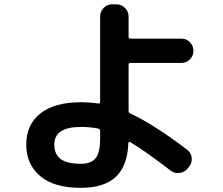

<svg xmlns="http://www.w3.org/2000/svg" viewBox="-20 -817 1040 896"><path d="M357.4 -224.6Q233.4 -224.6 233.4 -142.6Q233.4 -96.7 263.2 -74.7Q293 -52.7 357.4 -52.7Q406.2 -52.7 426.8 -79.6Q447.3 -106.4 447.3 -169.9V-207Q447.3 -214.8 438.5 -216.8Q402.3 -224.6 357.4 -224.6ZM357.4 59.6Q231.4 59.6 167 4.4Q102.5 -50.8 102.5 -142.6Q102.5 -235.4 168.5 -287.6Q234.4 -339.8 357.4 -339.8Q398.4 -339.8 438.5 -334Q441.4 -333 444.3 -335.4Q447.3 -337.9 447.3 -340.8V-740.2Q447.3 -763.7 463.9 -780.3Q480.5 -796.9 502.9 -796.9H523.4Q546.9 -796.9 563.5 -779.8Q580.1 -762.7 580.1 -740.2V-644.5Q580.1 -636.7 588.9 -636.7H827.1Q850.6 -636.7 866.7 -619.6Q882.8 -602.5 882.8 -579.6Q882.8 -556.6 866.2 -540Q849.6 -523.4 827.1 -523.4H588.9Q580.1 -523.4 580.1 -514.6V-299.8Q580.1 -291 586.9 -288.1Q698.2 -236.3 853.5 -118.2Q872.1 -104.5 874.5 -80.6Q877 -56.6 862.3 -39.1L855.5 -30.3Q840.8 -12.7 817.4 -9.8Q793.9 -6.8 775.4 -21.5Q659.2 -111.3 586.9 -154.3Q585 -156.2 582 -154.8Q579.1 -153.3 579.1 -150.4Q575.2 -43 520.5 8.3Q465.8 59.6 357.4 59.6Z"/></svg>

Font: Rounded Mgen+ 1m bold
Style: Bold
Weight: 700
Designer: [Source Han Sans]
Ryoko NISHIZUKA  (kana & ideographs); Paul D. Hunt (Latin, Greek & Cyrillic); Wenlong ZHANG  (bopomofo
Version: Version 1.059.20150602